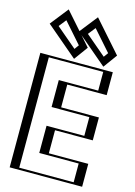

<svg xmlns="http://www.w3.org/2000/svg" viewBox="-165 -1252 942 1336"><g transform="rotate(15 306.0 -584.0)"><path d="M542.5 -945 369.5 -1141 287.5 -1037 486.5 -868ZM331.5 -945 158.5 -1141 76.5 -1037 275.5 -868ZM541.5 -825V-660H257.5V-496H529.5V-331H257.5V-165H541.5V0H69.5V-825ZM523.3 -944.1 370.1 -1117.6 308.2 -1039.1 483.9 -889.9ZM312.3 -944.1 159.1 -1117.6 97.2 -1039.1 272.9 -889.9ZM526.5 -810V-675H242.5V-481H514.5V-346H242.5V-150H526.5V-15H84.5V-810ZM523.3 -944.1 483.9 -889.9 308.2 -1039.1 370.1 -1117.6ZM312.3 -944.1 272.9 -889.9 97.2 -1039.1 159.1 -1117.6ZM526.5 -810H84.5V-15H526.5V-150H242.5V-346H514.5V-481H242.5V-675H526.5ZM542.5 -945 486.5 -868 287.5 -1037 369.5 -1141ZM331.5 -945 275.5 -868 76.5 -1037 158.5 -1141ZM541.5 -825H69.5V0H541.5V-165H257.5V-331H529.5V-496H257.5V-660H541.5ZM500.7 -944.6 477.6 -912.7 330 -1038 371.7 -1090.8ZM289.7 -944.6 266.6 -912.7 119 -1038 160.7 -1090.8ZM501.5 -810V-675H217.5V-481H489.5V-346H217.5V-150H501.5V-15H109.5V-810ZM565.1 -944.5 368 -1167.8 265.7 -1038 492.8 -845.2ZM354.1 -944.5 157 -1167.8 54.7 -1038 281.8 -845.2ZM566.5 -825H44.5V0H566.5V-165H282.5V-331H554.5V-496H282.5V-660H566.5Z"/></g></svg>

Font: Hussar Outliner
Style: Regular
Weight: 700
Foundry: Cannot Into Space Fonts
Version: Version 0.92